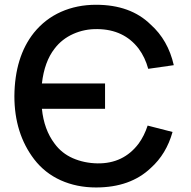

<svg xmlns="http://www.w3.org/2000/svg" viewBox="-20 -786 816 821"><path d="M572.8 -171.9Q597.2 -205.6 611.3 -249L717.8 -221.7Q691.4 -127.4 625 -67.9Q537.6 15.6 390.6 15.6Q308.1 15.6 239.7 -15.1Q171.4 -45.9 126 -105Q41.5 -215.8 41.5 -375Q43 -543 125 -646Q172.9 -705.1 241 -735.4Q309.1 -765.6 390.6 -765.6Q538.1 -765.6 624 -681.2Q698.7 -614.7 723.1 -507.3L613.8 -491.7Q600.6 -540.5 572.8 -578.1Q509.8 -660.2 397 -661.6Q341.8 -662.6 293.2 -640.9Q244.6 -619.1 213.4 -578.1Q169.9 -522.5 159.2 -429.2H429.2V-320.8H159.2Q168 -231.9 213.4 -171.9Q243.7 -130.4 291.7 -109.4Q339.8 -88.4 397 -87.4Q507.8 -85.9 572.8 -171.9Z"/></svg>

Font: Manrope3 Semibold
Style: Regular
Weight: 600
Width: 4
Designer: Mikhail Sharanda
Foundry: Mikhail Sharanda
Version: Version 3.000;PS 003.000;hotconv 1.0.88;makeotf.lib2.5.64775